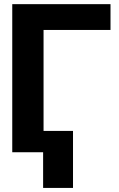

<svg xmlns="http://www.w3.org/2000/svg" viewBox="-20 -739 579 932"><path d="M516.4 -718.8V-593.6H191.4V0H39.5V-718.8ZM334.4 -103.5V173.2H189.3V-103.5Z"/></svg>

Font: Inter Display V
Style: Regular
Weight: 400
Designer: Rasmus Andersson
Foundry: rsms
Version: Version 3.015;git-src